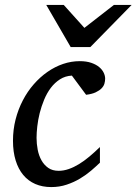

<svg xmlns="http://www.w3.org/2000/svg" viewBox="-20 -740 549 772"><path d="M402.8 -423.8Q402.8 -414.1 399.9 -403.8Q397 -393.6 388.4 -384.8Q379.9 -376 365 -368.9Q350.1 -361.8 326.2 -358.9L269 -436Q242.2 -434.6 221.2 -421.1Q200.2 -407.7 184.3 -386.7Q168.5 -365.7 157.5 -339.1Q146.5 -312.5 139.6 -285.2Q132.8 -257.8 129.9 -231.9Q127 -206.1 127 -186Q127 -161.6 131.6 -137.9Q136.2 -114.3 146.7 -95.5Q157.2 -76.7 174.1 -64.9Q190.9 -53.2 215.8 -53.2Q235.8 -53.2 256.3 -60.3Q276.9 -67.4 297.6 -80.1Q318.4 -92.8 339.4 -110.4Q360.4 -127.9 381.8 -148.9V-85.9Q366.2 -70.8 346.2 -53.7Q326.2 -36.6 301.8 -22Q277.3 -7.3 248.3 2.4Q219.2 12.2 186 12.2Q150.4 12.2 121.8 -0.2Q93.3 -12.7 73.5 -36.4Q53.7 -60.1 43 -94.7Q32.2 -129.4 32.2 -173.8Q32.2 -218.8 42.7 -259.8Q53.2 -300.8 71.8 -336.4Q90.3 -372.1 115.7 -401.1Q141.1 -430.2 170.9 -450.9Q200.7 -471.7 233.6 -482.9Q266.6 -494.1 300.8 -494.1Q327.6 -494.1 347.2 -487.3Q366.7 -480.5 378.9 -470.2Q391.1 -460 397 -447.5Q402.8 -435.1 402.8 -423.8ZM343.3 -550.8H264.2L166 -720.2H236.3L319.3 -627.9L438 -720.2H509.3Z"/></svg>

Font: Charis SIL Eur
Style: Italic
Weight: 400
Italic angle: -11°
Foundry: SIL International
Version: Version 5.000